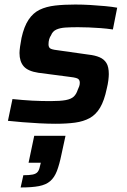

<svg xmlns="http://www.w3.org/2000/svg" viewBox="-20 -538 561 847"><path d="M226 8Q193 8 154 6Q115 4 79 1Q43 -2 15 -5L35 -101Q57 -99 79 -97Q101 -95 122 -94Q143 -93 163 -92.5Q183 -92 203 -92Q246 -92 270 -96.5Q294 -101 305.5 -112Q317 -123 323 -142Q327 -150 329.5 -157.5Q332 -165 332 -173Q332 -188 320 -192.5Q308 -197 279 -200L149 -217Q103 -224 84.5 -245.5Q66 -267 66 -304Q66 -314 68.5 -332.5Q71 -351 75 -371Q86 -421 106 -451Q126 -481 155 -495Q184 -509 223 -513.5Q262 -518 312 -518Q344 -518 378.5 -516Q413 -514 444.5 -511Q476 -508 497 -504L478 -408Q451 -412 424 -414Q397 -416 371.5 -417Q346 -418 324 -418Q293 -418 269 -416.5Q245 -415 228.5 -407.5Q212 -400 205 -382Q200 -375 197 -365Q194 -355 194 -342Q194 -327 205 -322.5Q216 -318 244 -315L371 -297Q399 -294 419 -285.5Q439 -277 449.5 -260Q460 -243 460 -211Q460 -201 458 -184Q456 -167 451 -147Q440 -94 421.5 -63Q403 -32 375.5 -17Q348 -2 311 3Q274 8 226 8ZM71 289 83 235Q109 235 124 232Q139 229 146 220.5Q153 212 156 196L160 180H106L131 61H269L251 144Q242 188 231 216.5Q220 245 201.5 261Q183 277 152 283Q121 289 71 289Z"/></svg>

Font: Saira Thin SemiBold
Style: Italic
Weight: 600
Italic angle: -12°
Version: Version 1.101